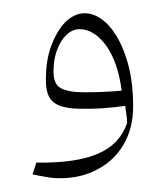

<svg xmlns="http://www.w3.org/2000/svg" viewBox="-20 -875 248 287"><path d="M69.5 -608.6C90.5 -608.6 109.5 -612.9 125.7 -621.9C142.4 -630.5 155.2 -642.9 164.8 -659C174.3 -675.2 179 -694.3 179 -716.2C179 -743.3 175.7 -767.6 168.6 -788.6C161.9 -809.5 152.9 -825.7 141.9 -837.6C131 -849 119 -855.2 106.7 -855.2C96.7 -855.2 87.1 -851 78.1 -842.4C69.5 -833.8 62.4 -821.9 56.7 -806.7C51 -791.9 48.6 -774.8 48.6 -755.2C48.6 -738.6 52.4 -727.6 61 -721.4C69.5 -715.2 83.3 -712.4 102.9 -712.4C113.3 -712.4 124.3 -712.4 135.2 -713.3C146.2 -714.3 156.7 -715.2 167.1 -716.7C167.6 -711.9 168.6 -707.6 169 -703.8C169.5 -700 170 -695.7 170 -691C162.4 -669.5 148.1 -654.3 126.2 -645.2C104.8 -635.7 73.8 -631.4 34.3 -631.9L28.6 -614.3C34.8 -612.9 41.4 -611.9 49 -610.5C56.2 -609 63.3 -608.6 69.5 -608.6ZM161.9 -739.5C152.9 -738.6 143.3 -738.1 133.3 -737.6C123.8 -737.1 114.3 -737.1 105.7 -737.1C88.6 -737.1 76.7 -739.5 70 -743.8C63.3 -748.1 60 -755.7 60 -767.6C60 -779.5 61.4 -790 65.2 -800C68.6 -809.5 73.3 -817.1 79.5 -822.9C85.2 -828.6 91.9 -831.4 99 -831.4C113.3 -831.4 126.2 -823.3 138.1 -807.6C150 -791.4 158.1 -769 161.9 -739.5Z"/></svg>

Font: Pinar Light
Style: Regular
Weight: 300
Designer: Amin Abedi
Version: Version 2.00;September 9, 2021;FontCreator 13.0.0.2683 64-bi